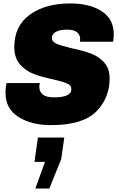

<svg xmlns="http://www.w3.org/2000/svg" viewBox="-20 -716 691 1114"><path d="M640 -517Q640 -494 636 -474H444Q445 -481 445 -489Q445 -515 426 -529.5Q407 -544 371 -544Q327 -544 304 -531Q281 -518 281 -497Q281 -474 307.5 -462.5Q334 -451 396 -436Q463 -422 507.5 -405.5Q552 -389 584 -354Q616 -319 616 -261Q616 -147 538 -68.5Q460 10 276 10Q162 10 87 -37.5Q12 -85 12 -177Q12 -211 18 -234H212Q208 -225 208 -212Q208 -185 228 -168Q248 -151 293 -151Q394 -151 394 -199Q394 -221 368.5 -232Q343 -243 286 -256Q219 -270 174 -287.5Q129 -305 96 -342.5Q63 -380 63 -443Q63 -565 152.5 -630.5Q242 -696 388 -696Q500 -696 570 -651Q640 -606 640 -517ZM241 223H180L200 82H353L335 208L266 378H185Z"/></svg>

Font: Chivo Black Italic
Style: Regular
Weight: 900
Italic angle: -8.05°
Designer: Hector Gatti
Foundry: Omnibus-Type
Version: Version 1.007